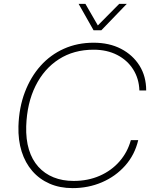

<svg xmlns="http://www.w3.org/2000/svg" viewBox="-20 -959 781 989"><path d="M354 10Q288 10 235.5 -13Q183 -36 146.5 -78Q110 -120 91.5 -178.5Q73 -237 75 -309Q78 -405 108 -484Q138 -563 189 -620Q240 -677 309.5 -708Q379 -739 462 -739Q543 -739 603.5 -707.5Q664 -676 698.5 -621Q733 -566 733 -493H698Q696 -554 666 -601.5Q636 -649 583.5 -676Q531 -703 462 -703Q360 -703 283.5 -654Q207 -605 163 -516.5Q119 -428 115 -309Q113 -241 129 -188.5Q145 -136 177.5 -100Q210 -64 256 -45.5Q302 -27 359 -27Q433 -27 493.5 -53.5Q554 -80 595.5 -127.5Q637 -175 654 -237H692Q674 -161 624.5 -105.5Q575 -50 505 -20Q435 10 354 10ZM462 -803 385 -939H420L484 -828L594 -939H633L502 -803Z"/></svg>

Font: Mona Sans
Style: Italic
Weight: 200
Italic angle: -11.6951°
Designer: Deni Anggara
Foundry: GitHub
Version: Version 2.000